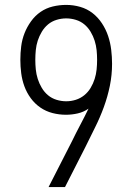

<svg xmlns="http://www.w3.org/2000/svg" viewBox="-20 -763 540 783"><path d="M245 0H178L274 -188Q290 -221 307.5 -254Q325 -287 341 -320Q321 -306 297 -300.5Q273 -295 249 -295Q221 -295 194 -302Q167 -309 144.5 -324.5Q122 -340 105.5 -362.5Q89 -385 79.5 -411Q70 -437 66.5 -464.5Q63 -492 63 -519Q63 -547 66.5 -574.5Q70 -602 80 -627.5Q90 -653 106.5 -676Q123 -699 145.5 -714.5Q168 -730 195 -736.5Q222 -743 250 -743Q279 -743 307 -735Q335 -727 357.5 -709.5Q380 -692 396 -667.5Q412 -643 421 -616Q430 -589 433.5 -560Q437 -531 437 -503Q437 -457 428 -413Q419 -369 403.5 -326.5Q388 -284 368 -244Q348 -204 328 -163ZM250 -350Q270 -350 289 -356Q308 -362 323.5 -374.5Q339 -387 349.5 -404.5Q360 -422 366 -441Q372 -460 374 -479.5Q376 -499 376 -519Q376 -539 374 -558.5Q372 -578 366 -597Q360 -616 349.5 -633.5Q339 -651 324 -663.5Q309 -676 289.5 -682Q270 -688 250 -688Q230 -688 210.5 -682Q191 -676 176 -663.5Q161 -651 150.5 -633.5Q140 -616 134 -597.5Q128 -579 126 -559Q124 -539 124 -519Q124 -499 126 -479.5Q128 -460 134 -441Q140 -422 150.5 -404.5Q161 -387 176 -374.5Q191 -362 210.5 -356Q230 -350 250 -350Q250 -350 250 -350Q250 -350 250 -350Z"/></svg>

Font: Iosevka Slab Light
Style: Regular
Weight: 300
Monospace: yes
Designer: Belleve Invis
Foundry: Belleve Invis
Version: Version 11.1.0; ttfautohint (v1.8.3)